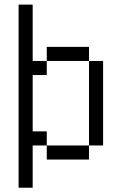

<svg xmlns="http://www.w3.org/2000/svg" viewBox="-20 -708 540 852"><path d="M125 -437.5H187.5V-375H125V-125H187.5V-62.5H125V125H62.5V-687.5H125ZM187.5 -62.5H375V0H187.5ZM187.5 -500H375V-437.5H187.5ZM375 -437.5H437.5V-62.5H375Z"/></svg>

Font: ChillBitmapSE 16px
Style: Regular
Weight: 400
Designer: Designed by Warren2060
Foundry: ChillType
Version: Version 1.000